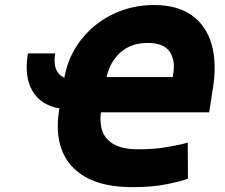

<svg xmlns="http://www.w3.org/2000/svg" viewBox="-20 -744 910 775"><path d="M92.7 -528.4H202.8Q190 -453.1 239.7 -430.4Q255.3 -517 307.2 -583.3Q359 -649.5 435.5 -686.6Q512.1 -723.7 602.3 -723.7Q696 -723.7 754.6 -681.8Q813.2 -639.9 834.7 -563Q856.2 -486.2 838.4 -381L824.2 -290.5H387.4Q381.4 -247.9 393.5 -214.1Q405.5 -180.4 440.9 -160.9Q476.2 -141.3 539.8 -141.3Q600.1 -141.3 652 -150Q703.8 -158.7 737.9 -168.3L738.6 -23.1Q717.3 -13.8 657 -1.2Q596.6 11.4 514.6 11.4Q399.1 11.4 328.3 -27.7Q257.5 -66.8 230.5 -136.2Q203.5 -205.6 218.4 -296.9L219.8 -306.5Q144.2 -319.6 110.6 -377.5Q77.1 -435.4 92.7 -528.4ZM410.5 -432.9H676.8L679.7 -448.5Q688.2 -502.5 663.9 -536.6Q639.6 -570.7 577.1 -570.7Q507.5 -570.7 464.8 -531.1Q422.2 -491.5 410.5 -432.9Z"/></svg>

Font: Inter UI Extra Bold
Style: Italic
Weight: 800
Italic angle: 9.39999°
Designer: Rasmus Andersson
Foundry: rsms
Version: 3.2;8d6f07862